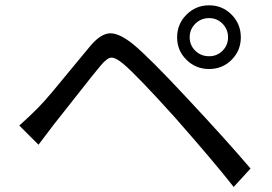

<svg xmlns="http://www.w3.org/2000/svg" viewBox="-20 -742 1040 733"><path d="M778.3 -527.3Q808.6 -527.3 829.6 -548.3Q850.6 -569.3 850.6 -599.6Q850.6 -629.9 829.6 -651.4Q808.6 -672.9 778.3 -672.9Q747.1 -672.9 725.6 -651.4Q704.1 -629.9 704.1 -599.6Q704.1 -569.3 725.6 -548.3Q747.1 -527.3 778.3 -527.3ZM691.9 -513.7Q656.2 -548.8 656.2 -599.6Q656.2 -650.4 691.9 -686Q727.5 -721.7 778.3 -721.7Q829.1 -721.7 864.3 -686Q899.4 -650.4 899.4 -599.6Q899.4 -548.8 864.3 -513.7Q829.1 -478.5 778.3 -478.5Q727.5 -478.5 691.9 -513.7ZM127 -189.5 53.7 -262.7Q87.9 -293 124 -329.1Q145.5 -350.6 179.7 -391.1Q213.9 -431.6 256.8 -484.4Q299.8 -537.1 322.3 -563.5Q362.3 -612.3 397.9 -614.7Q433.6 -617.2 488.3 -573.2Q549.8 -522.5 695.3 -366.2Q848.6 -202.1 936.5 -98.6L872.1 -28.3Q798.8 -122.1 647.5 -293.9Q503.9 -453.1 452.1 -497.1Q420.9 -523.4 404.3 -522Q387.7 -520.5 362.3 -489.3Q336.9 -459 271 -375Q205.1 -291 184.6 -265.6Q178.7 -257.8 127 -189.5Z"/></svg>

Font: Gen Shin Gothic Monospace Regular
Style: Regular
Weight: 400
Designer: [Source Han Sans]
Ryoko NISHIZUKA  (kana & ideographs); Paul D. Hunt (Latin, Greek & Cyrillic); Wenlong ZHANG  (bopomofo
Version: Version 1.002.20150607